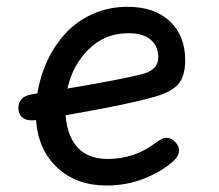

<svg xmlns="http://www.w3.org/2000/svg" viewBox="-20 -546 660 578"><path d="M300.5 12.5Q210.5 12.5 152.8 -41Q95 -94.5 88.5 -184.5H88Q65 -181 50.8 -190Q36.5 -199 35.5 -217.5Q34 -235.5 44.5 -247.2Q55 -259 77.5 -262.5Q80.5 -263 92.5 -265Q101 -317.5 123 -364.2Q145 -411 178.8 -447.2Q212.5 -483.5 260.5 -504.5Q308.5 -525.5 364 -525.5Q445 -525.5 491.2 -482Q537.5 -438.5 537.5 -365Q537.5 -317 517 -293Q496.5 -269 445 -254.5Q370 -232.5 177.5 -199Q182 -137 213.5 -102.2Q245 -67.5 304.5 -67.5Q385 -67.5 448.5 -116Q460.5 -124.5 468.2 -128.2Q476 -132 485.8 -130.8Q495.5 -129.5 505.5 -120.5Q520 -107 519 -91.5Q518 -76 503.5 -62.5Q469.5 -31 415.8 -9.2Q362 12.5 300.5 12.5ZM183 -279.5Q341.5 -306 406.5 -322.5Q456.5 -334.5 456.5 -373.5Q456.5 -406 434.2 -426Q412 -446 366.5 -446Q296.5 -446 247.8 -398.5Q199 -351 183 -279.5Z"/></svg>

Font: Monaspace Radon
Style: Regular
Weight: 400
Designer: Riley Cran & the Lettermatic Team
Foundry: Lettermatic
Version: Version 1.000 (Monaspace Radon)